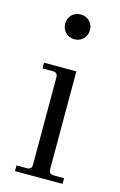

<svg xmlns="http://www.w3.org/2000/svg" viewBox="-108 -732 487 780"><g transform="rotate(15 135.0 -342.0)"><path d="M80 -632C80 -602 102 -580 132 -580C162 -580 184 -602 184 -632C184 -662 162 -684 132 -684C102 -684 80 -662 80 -632ZM38 0H238V-24H196C180 -24 174 -30 174 -46V-456H38V-432H80C96 -432 102 -426 102 -410V-46C102 -30 96 -24 80 -24H38Z"/></g></svg>

Font: Old Standard
Style: Regular
Weight: 400
Designer: Alexey Kryukov <alexios@thessalonica.org.ru>
Version: Version 2.0